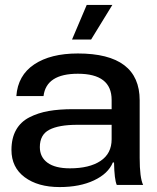

<svg xmlns="http://www.w3.org/2000/svg" viewBox="-20 -757 642 786"><path d="M224.1 8.8Q135.3 8.8 81.1 -31.5Q26.9 -71.8 26.9 -143.1Q26.9 -191.4 45.7 -224.9Q64.5 -258.3 100.1 -276.6Q135.7 -294.9 179 -302.5Q222.2 -310.1 279.8 -310.1H437V-348.1Q437 -455.1 298.8 -455.1Q169.4 -455.1 158.2 -363.8H46.9Q53.2 -448.7 120.1 -493.4Q187 -538.1 298.8 -538.1Q551.8 -538.1 551.8 -346.2V-110.8Q551.8 -29.3 565.9 0H458Q448.2 -22 446.8 -91.8H441.9Q422.9 -45.9 364.7 -18.6Q306.6 8.8 224.1 8.8ZM143.1 -154.8Q143.1 -113.8 174.6 -90.8Q206.1 -67.9 266.1 -67.9Q345.7 -67.9 391.4 -98.1Q437 -128.4 437 -187V-246.1H296.9Q220.7 -246.1 181.9 -225.8Q143.1 -205.6 143.1 -154.8ZM274.9 -595.2 335 -736.8H439.9L353 -595.2Z"/></svg>

Font: Lumene Sans Expanded Medium
Style: Regular
Weight: 500
Width: 7
Designer: Deni Anggara
Version: Version 1.003;Glyphs 3.1.2 (3151)